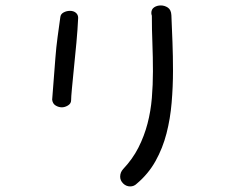

<svg xmlns="http://www.w3.org/2000/svg" viewBox="-20 -503 845 692"><path d="M527.3 -446.3Q525.4 -452.1 525.4 -456.1Q525.4 -469.7 535.6 -476.6Q545.9 -483.4 559.6 -483.4Q573.2 -483.4 585 -475.6Q596.7 -467.8 597.7 -448.2Q599.6 -401.4 601.6 -351.1Q603.5 -300.8 603.5 -248Q603.5 -190.4 598.6 -132.8Q593.8 -75.2 580.1 -22Q566.4 31.2 540.5 77.6Q514.6 124 472.7 159.2Q462.9 168.9 449.2 168.9Q434.6 168.9 423.8 158.2Q413.1 147.5 413.1 133.8Q413.1 118.2 423.8 106.4Q458 70.3 479 28.8Q500 -12.7 511.7 -57.6Q523.4 -102.5 527.3 -149.9Q531.2 -197.3 531.2 -246.1Q531.2 -296.9 529.3 -346.7Q527.3 -396.5 527.3 -446.3ZM197.3 -440.4Q198.2 -452.1 209 -458Q219.7 -463.9 232.4 -463.9Q245.1 -463.9 253.4 -457Q261.7 -450.2 261.7 -438.5Q259.8 -396.5 255.4 -349.1Q251 -301.8 246.6 -259.3Q242.2 -216.8 239.3 -184.6Q236.3 -152.3 236.3 -141.6Q236.3 -129.9 225.1 -123Q213.9 -116.2 203.1 -116.2Q191.4 -116.2 180.7 -122.6Q169.9 -128.9 168 -143.6L179.7 -294.9Q182.6 -333 187.5 -369.1Q192.4 -405.3 197.3 -440.4Z"/></svg>

Font: Hi Melody
Style: Regular
Weight: 400
Designer: YoonDesign Inc.
Foundry: YoonDesign Inc.
Version: Version 3.00